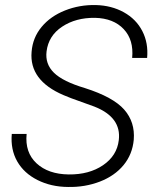

<svg xmlns="http://www.w3.org/2000/svg" viewBox="-20 -741 620 771"><path d="M457 -178.2Q468.3 -270 358.9 -313L265.6 -346.7L235.4 -358.9Q96.7 -418 106.9 -533.2Q111.3 -589.8 147 -632.8Q182.6 -675.8 241 -699Q299.3 -722.2 364.7 -720.7Q427.7 -719.2 477.3 -691.7Q526.9 -664.1 551.5 -616.2Q576.2 -568.4 570.8 -508.3H510.7Q517.6 -580.6 476.8 -624Q436 -667.5 361.8 -669.4Q284.7 -670.4 229.7 -634Q174.8 -597.7 167 -534.7Q160.6 -484.4 196.5 -449Q232.4 -413.6 321.3 -387.2Q434.6 -351.1 478.8 -300.8Q522.9 -250.5 517.1 -179.7Q511.7 -121.1 476.1 -77.9Q440.4 -34.7 380.9 -11.7Q321.3 11.2 252.9 9.8Q185.1 9.3 130.6 -18.1Q76.2 -45.4 49.1 -93Q22 -140.6 27.3 -203.1H86.9Q79.6 -128.9 126.7 -85.2Q173.8 -41.5 255.9 -40.5Q337.9 -39.6 393.8 -77.6Q449.7 -115.7 457 -178.2Z"/></svg>

Font: TypoPRO Roboto
Style: Italic
Weight: 300
Italic angle: -12°
Designer: Google
Version: Version 2.136; 2016